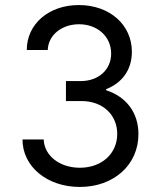

<svg xmlns="http://www.w3.org/2000/svg" viewBox="-20 -730 640 760"><path d="M169 -532C171 -591 224 -634 293 -634C366 -634 420 -585 420 -518C420 -454 370 -409 299 -409H241V-330H303C386 -330 444 -276 444 -200C444 -122 383 -66 296 -66C216 -66 155 -114 153 -178H69C69 -71 166 10 296 10C431 10 528 -78 528 -199C528 -284 480 -347 400 -373V-377C464 -402 502 -454 502 -525C502 -632 414 -710 292 -710C173 -710 86 -635 86 -532Z"/></svg>

Font: CommitMono
Style: 400Regular
Weight: 400
Monospace: yes
Designer: Eigil Nikolajsen
Foundry: Eigil Nikolajsen
Version: Version 1.143